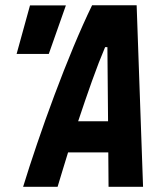

<svg xmlns="http://www.w3.org/2000/svg" viewBox="-20 -714 626 734"><path d="M200.2 0H68.4Q90.8 -73.2 121.6 -163.8Q152.3 -254.4 188 -349.9Q223.6 -445.3 260.7 -534.4Q297.9 -623.5 332 -693.8H502.4L526.9 0H395L394 -131.3H240.2Q229 -94.7 218.8 -61.5Q208.5 -28.3 200.2 0ZM43.5 -507.8 94.7 -693.4H231.9L166.5 -507.8ZM278.8 -250.5H393.1L390.6 -533.7H381.8Q358.4 -479 331.5 -403.8Q304.7 -328.6 278.8 -250.5Z"/></svg>

Font: Cascadia Mono
Style: Bold Italic
Weight: 700
Italic angle: -10°
Monospace: yes
Designer: Aaron Bell
Foundry: Saja Typeworks
Version: Version 2404.023; ttfautohint (v1.8.4)